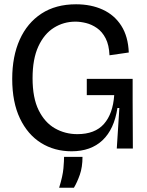

<svg xmlns="http://www.w3.org/2000/svg" viewBox="-20 -693 684 896"><path d="M314 13Q234 13 171.5 -26Q109 -65 73 -140.5Q37 -216 37 -325Q37 -430 72 -508Q107 -586 173.5 -629.5Q240 -673 335 -673Q405 -673 459.5 -648Q514 -623 546 -573Q578 -523 581 -448L491 -435Q489 -483 473 -514Q457 -545 432.5 -562Q408 -579 381.5 -585.5Q355 -592 332 -592Q277 -592 231.5 -563.5Q186 -535 159 -476.5Q132 -418 132 -328Q132 -236 160.5 -178.5Q189 -121 236.5 -94Q284 -67 341 -67Q423 -67 465 -114.5Q507 -162 513 -249H385V-325H599V-220L600 0H525L537 -189H528Q513 -90 458.5 -38.5Q404 13 314 13ZM256 183Q273 128 276 92.5Q279 57 279 39H365Q365 87 352.5 122.5Q340 158 325 183Z"/></svg>

Font: Bricolage Grotesque 48pt
Style: Regular
Weight: 400
Designer: Mathieu Triay
Foundry: Atelier Triay
Version: Version 1.000; ttfautohint (v1.8.4.7-5d5b);gftools[0.9.32]